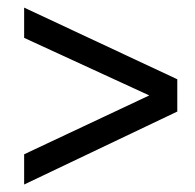

<svg xmlns="http://www.w3.org/2000/svg" viewBox="-20 -583 512 505"><path d="M43.5 -97.7V-177.2L372.6 -332L43.5 -483.4V-563L446.3 -374.5V-289.6Z"/></svg>

Font: Bainsley
Style: Regular
Weight: 400
Designer: Paul James MIller
Foundry: High-Logic / Made with FontCreator
Version: Version 1.411;March 28, 2021;FontCreator 13.0.0.2683 64-bit